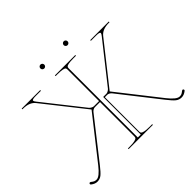

<svg xmlns="http://www.w3.org/2000/svg" viewBox="-199 -1141 1399 1399"><g transform="rotate(-45 501.0 -441.5)"><path d="M361.8 -856Q356 -861.8 356 -870.1Q356 -878.4 361.8 -884.3Q367.7 -890.1 376 -890.1Q384.3 -890.1 390.1 -884.3Q396 -878.4 396 -870.1Q396 -861.8 390.1 -856Q384.3 -850.1 376 -850.1Q367.7 -850.1 361.8 -856ZM602.1 -856Q596.2 -861.8 596.2 -870.1Q596.2 -878.4 602.1 -884.3Q607.9 -890.1 616.2 -890.1Q624.5 -890.1 630.4 -884.3Q636.2 -878.4 636.2 -870.1Q636.2 -861.8 630.4 -856Q624.5 -850.1 616.2 -850.1Q607.9 -850.1 602.1 -856ZM540 -390.1V-35.2Q540 -26.4 544.2 -21Q548.3 -15.6 565.7 -11.5Q583 -7.3 615.2 -7.3H645V0H395V-7.3H415Q447.3 -7.3 464.6 -11.5Q481.9 -15.6 486.1 -21Q490.2 -26.4 490.2 -35.2V-390.1H436.5Q428.7 -390.1 418.9 -384.3Q409.2 -378.4 404.8 -372.1L164.1 -65.4Q131.3 -23.4 112.1 -8.1Q92.8 7.3 66.9 7.3Q43 7.3 19.5 -11.2Q15.1 -14.2 15.1 -19Q15.1 -22.9 17.8 -25.6Q20.5 -28.3 24.4 -28.3Q27.3 -28.3 30.8 -25.9Q43.5 -15.6 51.8 -11.7Q60.1 -7.8 73.2 -7.8Q103 -7.8 153.3 -71.3L408.2 -395L155.8 -713.9Q125.5 -752.4 60.1 -752.4H52.7V-759.8H243.7V-752.4H188.5Q152.3 -752.4 152.3 -741.2Q152.3 -734.9 164.1 -720.2L402.3 -418.5Q407.7 -411.6 418.2 -405.8Q428.7 -399.9 436.5 -399.9H490.2V-727.5Q490.2 -735.8 485.6 -740.7Q481 -745.6 463.6 -749Q446.3 -752.4 415 -752.4H395V-759.8H605V-752.4H577.6Q545.9 -752.4 529.1 -749Q512.2 -745.6 507.6 -741Q502.9 -736.3 502.4 -727.5V-12.7H532.7V-399.9H565.9Q573.7 -399.9 584.2 -405.8Q594.7 -411.6 600.1 -418.5L838.4 -720.2Q850.1 -734.9 850.1 -741.2Q850.1 -752.4 814 -752.4H758.8V-759.8H950.2V-752.4H942.4Q877 -752.4 846.7 -713.9L594.7 -395L849.1 -71.3Q899.4 -7.8 929.7 -7.8Q942.9 -7.8 950.9 -11.7Q959 -15.6 971.7 -25.9Q975.1 -28.3 978 -28.3Q981.9 -28.3 984.6 -25.6Q987.3 -22.9 987.3 -19Q987.3 -14.2 982.9 -11.2Q959.5 7.3 935.5 7.3Q909.7 7.3 890.4 -8.1Q871.1 -23.4 838.4 -65.4L597.7 -372.1Q593.3 -378.4 583.5 -384.3Q573.7 -390.1 565.9 -390.1Z"/></g></svg>

Font: ZnikomitNo25
Style: Regular
Weight: 100
Designer: gluk
Foundry: gluk
Version: Version 0.56